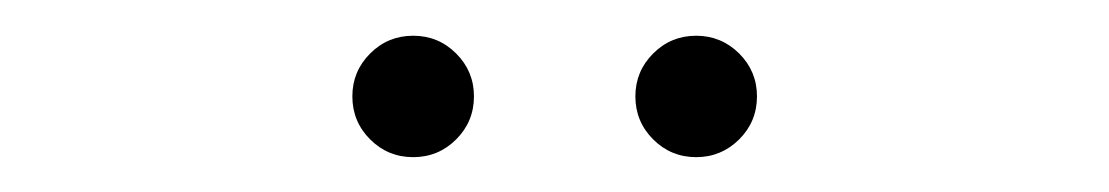

<svg xmlns="http://www.w3.org/2000/svg" viewBox="-20 -710 624 108"><path d="M212.4 -621.6Q198.2 -621.6 188.2 -631.6Q178.2 -641.6 178.2 -655.8Q178.2 -669.9 188.2 -679.9Q198.2 -689.9 212.4 -689.9Q226.6 -689.9 236.6 -679.9Q246.6 -669.9 246.6 -655.8Q246.6 -641.6 236.6 -631.6Q226.6 -621.6 212.4 -621.6ZM371.6 -621.6Q357.4 -621.6 347.4 -631.6Q337.4 -641.6 337.4 -655.8Q337.4 -669.9 347.4 -679.9Q357.4 -689.9 371.6 -689.9Q385.7 -689.9 395.8 -679.9Q405.8 -669.9 405.8 -655.8Q405.8 -641.6 395.8 -631.6Q385.7 -621.6 371.6 -621.6Z"/></svg>

Font: Inter Display Extra Light
Style: Regular
Weight: 200
Designer: Rasmus Andersson
Foundry: rsms
Version: Version 4.000;git-4fc901f